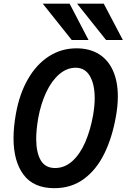

<svg xmlns="http://www.w3.org/2000/svg" viewBox="-20 -994 678 1029"><path d="M52.5 -253.5Q52.5 -312 65 -383Q84 -490.5 129.8 -570Q175.5 -649.5 242.2 -692.2Q309 -735 389.5 -735Q460 -735 509.8 -704.2Q559.5 -673.5 585.5 -615.5Q611.5 -557.5 611.5 -476.5Q611.5 -426.5 601 -368.5Q581 -255.5 538.5 -169.5Q496 -83.5 429 -34.5Q362 14.5 271.5 14.5Q160.5 14.5 106.5 -57.2Q52.5 -129 52.5 -253.5ZM479 -377Q487.5 -427 487.5 -468Q487.5 -542.5 461.5 -586.8Q435.5 -631 385.5 -631Q338.5 -631 298 -596.5Q257.5 -562 228.2 -500.5Q199 -439 184.5 -359.5Q174 -296.5 174 -250Q174 -177 198.2 -135.2Q222.5 -93.5 275 -93.5Q327 -93.5 368 -130.8Q409 -168 436.8 -232Q464.5 -296 479 -377ZM209 -974.5H353L454.5 -779.5H364.5ZM393 -974.5H536L638.5 -779.5H548.5Z"/></svg>

Font: JuliaMono SemiBoldItalic
Style: Regular
Weight: 600
Italic angle: -9°
Monospace: yes
Designer: cormullion
Foundry: corm
Version: Version 0.049; ttfautohint (v1.8.4)